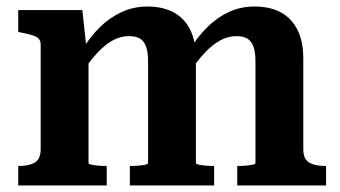

<svg xmlns="http://www.w3.org/2000/svg" viewBox="-20 -570 1045 590"><path d="M36 0V-60H39Q69 -60 87 -70.5Q105 -81 105 -112V-433Q105 -445 98.5 -451.5Q92 -458 78.5 -462Q65 -466 45 -470L36 -472V-539H233L246 -419L252 -416V-69Q252 -66 261 -64Q270 -62 282 -61Q294 -60 304 -60H308V0ZM638 0H379V-60H382Q393 -60 405.5 -61Q418 -62 426.5 -64Q435 -66 435 -69V-382Q435 -408 429.5 -425Q424 -442 411.5 -450.5Q399 -459 376 -459Q351 -459 327.5 -446.5Q304 -434 280 -408.5Q256 -383 229 -343L231 -415Q257 -457 287 -486.5Q317 -516 354 -533Q391 -550 433 -550Q480 -550 513.5 -532Q547 -514 564.5 -478.5Q582 -443 582 -390V-69Q582 -66 591 -64Q600 -62 612.5 -61Q625 -60 636 -60H638ZM982 0H709V-60H712Q723 -60 735.5 -61Q748 -62 756.5 -64Q765 -66 765 -69V-382Q765 -408 759.5 -425Q754 -442 741.5 -450.5Q729 -459 706 -459Q681 -459 657 -446Q633 -433 609.5 -408Q586 -383 559 -344L561 -415Q587 -457 617.5 -487Q648 -517 684 -533.5Q720 -550 762 -550Q810 -550 843 -532Q876 -514 894 -478.5Q912 -443 912 -390V-112Q912 -81 930 -70.5Q948 -60 978 -60H982Z"/></svg>

Font: Roboto Serif 20pt SemiBold
Style: Regular
Weight: 600
Version: Version 1.008